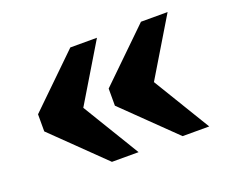

<svg xmlns="http://www.w3.org/2000/svg" viewBox="-78 -609 793 664"><g transform="rotate(-20 318.0 -276.5)"><path d="M179 -236 180 -313 330 -66H232L48 -245V-308L232 -487H330ZM439 -236 440 -313 590 -66H492L308 -245V-308L492 -487H590Z"/></g></svg>

Font: Roboto Serif 20pt
Style: Bold
Weight: 700
Version: Version 1.008